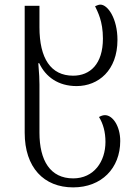

<svg xmlns="http://www.w3.org/2000/svg" viewBox="-20 -561 601 832"><path d="M297 251C420 251 501 168 501 50C501 -15 468 -62 435 -62C426 -62 418 -59 409 -54C427 -25 437 11 437 54C437 139 387 212 297 212C198 212 151 135 151 14V-195C151 -213 150 -243 146 -287H150C178 -228 232 -188 312 -188C406 -188 489 -256 489 -388C489 -481 447 -541 415 -541C408 -541 401 -538 392 -534C403 -510 426 -470 426 -394C426 -283 370 -233 297 -233C200 -233 151 -308 151 -443V-536H87V14C87 165 170 251 297 251Z"/></svg>

Font: Noto Serif Georgian Light
Style: Regular
Weight: 300
Designer: Monotype Design Team, Akaki Razmadze
Foundry: Google LLC
Version: Version 2.003